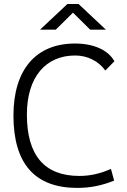

<svg xmlns="http://www.w3.org/2000/svg" viewBox="-20 -918 626 948"><path d="M361.8 9.8C424.3 9.8 484.9 -2 543.5 -26.4L527.8 -84C476.1 -61 425.3 -49.3 372.1 -49.3C199.7 -49.3 112.8 -150.4 112.8 -352.5C112.8 -538.6 206.5 -644 351.1 -644C411.6 -644 466.3 -616.7 500 -569.8L544.9 -615.7C513.7 -671.4 442.4 -703.1 350.1 -703.1C156.7 -703.1 46.4 -573.2 46.4 -347.7C46.4 -109.4 152.3 9.8 361.8 9.8ZM177.7 -771.5H255.4L340.3 -855.5L425.3 -771.5H502.9L367.7 -898.4H313Z"/></svg>

Font: Cascadia Mono Light
Style: Regular
Weight: 300
Monospace: yes
Designer: Aaron Bell
Foundry: Saja Typeworks
Version: Version 2404.023